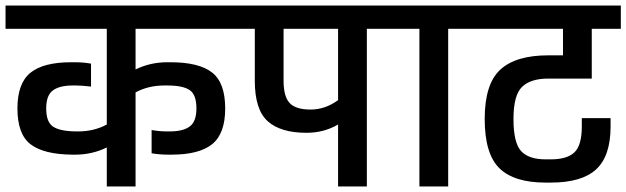

<svg xmlns="http://www.w3.org/2000/svg" viewBox="-30 -674 2264 694"><path d="M826 -570H460V-423Q513 -449 575 -449H586Q689 -449 736.5 -412Q784 -375 784 -282Q784 -191 737 -153Q690 -115 590 -115H578Q546 -115 518 -120V-204Q546 -199 572 -199H584Q632 -199 656 -217Q680 -235 680 -282Q680 -332 655.5 -348.5Q631 -365 575 -365H564Q506 -365 460 -340V0H356V-141Q303 -115 242 -115H231Q128 -116 80.5 -152.5Q33 -189 33 -282Q33 -373 80 -411Q127 -449 227 -449H239Q272 -449 299 -444V-361Q265 -365 245 -365H233Q185 -365 161 -347Q137 -329 137 -282Q137 -233 161.5 -216.5Q186 -200 242 -199H253Q310 -199 356 -224V-570H-10V-654H826Z M806 -654H1401V-570H1296V0H1192V-224Q1141 -194 1078 -194Q984 -194 937.5 -236Q891 -278 891 -382V-570H806ZM1093 -278Q1145 -278 1192 -312V-570H995V-382Q995 -325 1017 -301.5Q1039 -278 1093 -278Z M1695 -654V-570H1590V0H1486V-570H1381V-654Z M1952 -390Q1888 -390 1857 -360Q1826 -330 1826 -244Q1826 -158 1853.5 -128Q1881 -98 1942 -98H1961Q2020 -98 2046.5 -123.5Q2073 -149 2073 -217V-247H2177V-217Q2177 -110 2125 -62Q2073 -14 1961 -14H1942Q1828 -14 1775 -66Q1722 -118 1722 -244Q1722 -370 1778 -422Q1834 -474 1952 -474H2005V-570H1675V-654H2214V-570H2109V-390Z"/></svg>

Font: Biryani DemiBold
Style: Regular
Weight: 600
Designer: Dan Reynolds and Mathieu Réguer
Foundry: Dan Reynolds and Mathieu Réguer
Version: Version 1.003;PS 001.003;hotconv 1.0.70;makeotf.lib2.5.58329